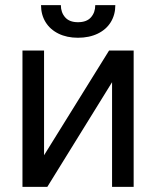

<svg xmlns="http://www.w3.org/2000/svg" viewBox="-20 -727 607 747"><path d="M404.3 -530.3H500V0H416V-407.2L164.1 0H67.4V-530.3H151.4V-123ZM283.2 -580.1Q240.2 -580.1 207.5 -596.2Q174.8 -612.3 157.2 -641.1Q139.6 -669.9 139.6 -707H216.8Q216.8 -678.7 233.4 -659.7Q250 -640.6 283.2 -640.6Q317.4 -640.6 334 -659.7Q350.6 -678.7 350.6 -707H428.7Q428.7 -669.9 411.1 -641.1Q393.6 -612.3 360.4 -596.2Q327.1 -580.1 283.2 -580.1Z"/></svg>

Font: WEMIX Pretendard Variable
Style: Regular
Weight: 400
Designer: Base glyphs from Inter by Rasmus Andersson; Hangeul glyphs from Noto Sans CJK(Source Han Sans) by Jang Soo-young and Kan
Foundry: Kil Hyung-jin
Version: Version 1.000;Glyphs 3.2 (3208)